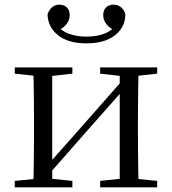

<svg xmlns="http://www.w3.org/2000/svg" viewBox="-20 -806 741 826"><path d="M351.5 -619.5Q273.4 -619.5 229.8 -654.3Q186.2 -689.1 184.4 -744.5Q191.3 -764 204.3 -775Q217.4 -786 235.3 -786Q255 -786 267.4 -774.2Q279.8 -762.3 279.8 -741.2Q279.8 -719.7 266.4 -702.6Q253 -685.5 229.7 -674.1L217.5 -705.6Q241.6 -673.6 275.9 -661Q310.1 -648.4 351.5 -648.4Q394.5 -648.4 428.4 -661Q462.4 -673.6 486.3 -705.6L474.3 -674.1Q451 -685.5 437.5 -702.6Q424 -719.7 424 -741.2Q424 -762.3 436.5 -774.2Q449 -786 467.9 -786Q487.6 -786 500.7 -775Q513.8 -764 519.4 -744.5Q518.6 -688.9 474.6 -654.2Q430.7 -619.5 351.5 -619.5ZM43.5 0V-27.8L151.7 -38.6H186.3L291.3 -27.8V0ZM410.9 0V-27.8L513.6 -38.6H548L656.2 -27.8V0ZM123.1 0Q124.3 -24.4 124.8 -65.3Q125.3 -106.3 125.8 -150.3Q126.3 -194.3 126.3 -228.5V-288.3Q126.3 -321.7 125.8 -365.7Q125.3 -409.7 124.8 -450.7Q124.3 -491.8 123.1 -516H204.7V0ZM182.1 -46.9 146.9 -65.8H158.3L335.2 -265.6L516 -470.9L549.7 -451H538.4L360.1 -249.4ZM495.1 0V-516H576.4Q575.4 -491.8 574.9 -450.7Q574.4 -409.7 573.9 -365.7Q573.4 -321.7 573.4 -288.3V-228.5Q573.4 -194.3 573.9 -150.3Q574.4 -106.3 574.9 -65.3Q575.4 -24.4 576.4 0ZM43.5 -489.1V-516H291.3V-489.1L187.1 -477.4H152.7ZM410.9 -489.1V-516H656.2V-489.1L548.8 -477.4H514.4Z"/></svg>

Font: Noto Serif KR
Style: Regular
Weight: 200
Designer: Ryoko NISHIZUKA 西塚涼子 (kana & ideographs); Frank Grießhammer (Latin, Greek & Cyrillic); Wenlong ZHANG 张文龙 (bopomofo); San
Foundry: Adobe
Version: Version 2.001;hotconv 1.1.0;makeotfexe 2.6.0